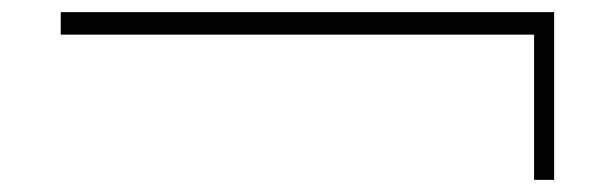

<svg xmlns="http://www.w3.org/2000/svg" viewBox="-20 -296 1012 316"><path d="M80 -276V-239H859V0H892V-276Z"/></svg>

Font: Sprat Extended
Style: Bold
Weight: 700
Width: 9
Designer: Ethan Nakache
Foundry: Collletttivo
Version: Version 2.000;Glyphs 3.2 (3217)